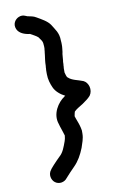

<svg xmlns="http://www.w3.org/2000/svg" viewBox="-96 -798 611 986"><g transform="rotate(-10 209.0 -305.0)"><path d="M172 -524C170 -509 167 -489 167 -474C167 -471 167 -467 166 -463C166 -459 166 -454 165 -447V-427C165 -399 173 -375 182 -355C192 -332 215 -313 239 -301C236 -300 234 -298 233 -297C200 -275 161 -220 181 -164L185 -150C190 -135 196 -118 201 -101C201 -98 201 -96 200 -94C200 -86 197 -78 195 -71C185 -44 176 -16 155 2L137 20C130 27 125 33 120 38L106 54L101 61C84 82 91 112 109 126C130 142 159 135 172 117C187 100 204 82 220 66C245 41 261 12 275 -23C282 -46 292 -67 292 -95C293 -106 292 -116 289 -126C285 -144 278 -160 272 -177L268 -189C269 -193 272 -214 275 -214C287 -226 304 -234 319 -244C334 -255 350 -265 362 -279C382 -307 370 -347 344 -359C317 -370 286 -373 267 -392C263 -392 257 -415 256 -419V-442C257 -447 257 -452 257 -456C258 -461 258 -465 258 -470C258 -473 258 -477 259 -480C259 -488 262 -508 262 -515C263 -518 263 -521 264 -525L266 -543C267 -550 267 -556 267 -563C267 -569 267 -576 266 -584C266 -626 246 -646 231 -672C216 -694 187 -709 163 -723C149 -732 135 -733 118 -737L108 -741C97 -746 86 -746 74 -741C55 -733 38 -710 50 -682C60 -659 88 -648 116 -645C126 -639 147 -629 156 -620C163 -608 175 -599 175 -580C176 -573 176 -568 176 -563C176 -560 176 -556 175 -552C175 -542 172 -533 172 -524Z"/></g></svg>

Font: Dictator
Style: Regular
Weight: 500
Version: Version MIL.1277